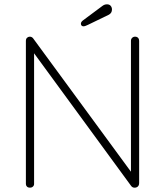

<svg xmlns="http://www.w3.org/2000/svg" viewBox="-20 -870 765 890"><path d="M625 -681V-22Q625 -11 619 -5.5Q613 0 604 0Q594 0 588 -8L138 -623V-17Q138 -10 132.5 -5Q127 0 119 0Q110 0 105 -5Q100 -10 100 -17V-680Q100 -690 105.5 -695Q111 -700 118 -700Q127 -700 133 -693L587 -74V-681Q587 -689 592.5 -694.5Q598 -700 606 -700Q615 -700 620 -694.5Q625 -689 625 -681ZM355 -760Q355 -768 364 -775L454 -842Q464 -850 476 -850Q487 -850 493 -843Q499 -836 499 -826Q499 -810 485 -802L388 -755Q374 -748 367 -748Q361 -748 358 -751.5Q355 -755 355 -760Z"/></svg>

Font: Quicksand Light
Style: Regular
Weight: 300
Designer: Andrew Paglinawan
Foundry: Andrew Paglinawan
Version: Version 3.000